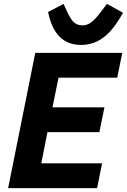

<svg xmlns="http://www.w3.org/2000/svg" viewBox="-20 -971 655 991"><path d="M398 -739C507 -739 567 -820 615 -905L532 -951L504 -914C467 -865 442 -840 406 -840C364 -840 347 -867 326 -912L308 -951L228 -909C245 -827 285 -739 398 -739ZM481 0 507 -128H193L225 -289H493L519 -417H251L282 -570H585L611 -698H162L22 0Z"/></svg>

Font: Braiins Sans
Style: Bold Italic
Weight: 700
Italic angle: -11.31°
Designer: Mike Abbink, Paul van der Laan, Pieter van Rosmalen, Jiri Chlebus, Lubos Buracinsky
Foundry: Bold Monday, Sudetype
Version: Version 1.000;hotconv 1.0.109;makeotfexe 2.5.65596